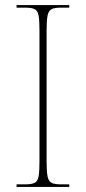

<svg xmlns="http://www.w3.org/2000/svg" viewBox="-20 -734 339 754"><path d="M45 0V-10H79Q104 -10 116 -16Q128 -22 131.5 -40.5Q135 -59 135 -98V-616Q135 -655 131.5 -673.5Q128 -692 116 -698Q104 -704 79 -704H45V-714H252V-704H219Q194 -704 182.5 -698Q171 -692 167 -673.5Q163 -655 163 -616V-98Q163 -59 167 -40.5Q171 -22 182.5 -16Q194 -10 219 -10H252V0Z"/></svg>

Font: Noto Serif Display SemiCondensed Thin
Style: Regular
Weight: 100
Width: 4
Designer: Monotype Design Team
Foundry: Monotype Imaging Inc.
Version: Version 2.009